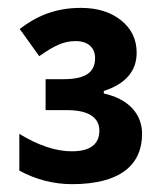

<svg xmlns="http://www.w3.org/2000/svg" viewBox="-20 -743 419 485"><path d="M325.2 -609.9C325.2 -643.6 312 -670.9 285.6 -691.9C259.3 -712.9 225.6 -723.1 184.1 -723.1C117.2 -723.1 70.3 -700.7 29.8 -669.9L79.1 -601.1C116.2 -627 140.1 -639.2 170.9 -639.2C204.1 -639.2 220.2 -621.1 220.2 -596.2C220.2 -559.1 194.3 -543 140.1 -543H95.2V-464.8H149.9C200.7 -464.8 231 -447.8 231 -413.1C231 -378.4 207.5 -360.8 161.1 -360.8C121.1 -360.8 77.1 -375.5 28.8 -404.8V-312C71.3 -289.1 115.7 -277.8 162.1 -277.8C283.2 -277.8 338.9 -326.2 338.9 -404.8C338.9 -456.1 303.2 -493.7 242.2 -506.8V-513.2C297.4 -531.2 325.2 -563.5 325.2 -609.9Z"/></svg>

Font: Noto Reveo Sans
Style: Bold
Weight: 700
Designer: Monotype Design team
Foundry: Monotype Imaging Inc.
Version: Version 1.04